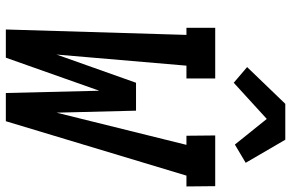

<svg xmlns="http://www.w3.org/2000/svg" viewBox="-194 -828 1021 674"><g transform="rotate(90 317.0 -490.5)"><path d="M83 0 102 -634H77V-735H255V-634H210L171 -178L270 -457H368L375 -178L488 -634H456L455 -735H633L634 -634H596L405 0H306L298 -328L182 0ZM270 -800 215 -847 344 -981H470L551 -842L487 -804L397 -916Z"/></g></svg>

Font: Iosevka HT Extended
Style: Bold Italic
Weight: 700
Width: 7
Italic angle: -9°
Monospace: yes
Designer: Belleve Invis
Foundry: Belleve Invis
Version: Version 32.3.0; ttfautohint (v1.8.4)